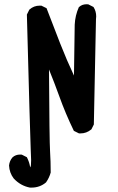

<svg xmlns="http://www.w3.org/2000/svg" viewBox="-20 -729 540 882"><path d="M72.3 -19Q75.2 -19 80.1 -18.6L103.5 -6.8Q114.7 16.1 117.7 34.7Q118.2 37.6 118.7 40Q121.1 36.1 122.1 29.5Q123 22.9 123 6.8Q123 -9.3 121.1 -43Q118.2 -106.9 103.5 -662.1L114.7 -684.6L115.7 -685.5Q135.7 -703.1 162.6 -703.1Q165.5 -703.1 169.9 -703.1L193.8 -691.4Q226.1 -606.4 256.6 -528.8Q287.1 -451.2 319.8 -381.8L323.2 -615.7Q325.2 -658.2 342.3 -696.3L343.8 -697.3Q357.4 -709.5 377.9 -709.5Q381.3 -709.5 385.7 -709L408.7 -697.3L410.2 -695.8Q421.9 -676.8 421.9 -653.3Q421.9 -647 420.9 -640.1L411.1 -157.2L399.9 -134.8L398.4 -133.8Q377 -116.2 350.1 -116.2Q347.2 -116.2 342.8 -116.2L319.3 -127.9Q280.8 -207 252 -287.6Q230 -348.6 205.1 -409.7Q207 -79.1 210 -33.2Q212.9 12.7 212.9 62.5V63.5Q206.5 87.4 191.4 108.9Q163.1 132.8 125 132.8Q119.1 132.8 117.7 132.8Q74.2 124.5 43 90.8Q23.4 65.4 21.5 31.2Q23.9 9.3 37.6 -6.3Q51.8 -19 72.3 -19Z"/></svg>

Font: Bakudai
Style: Bold
Weight: 700
Version: Version 1.48